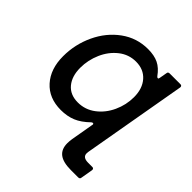

<svg xmlns="http://www.w3.org/2000/svg" viewBox="-207 -711 1060 1060"><g transform="rotate(45 322.5 -181.0)"><path d="M585 194Q584 206 571 206H514Q453 206 424 183.5Q395 161 395 115Q395 100 398 80L421 -52L422 -57Q422 -64 416 -64Q411 -64 407 -60Q367 -21 328 -5Q289 11 240 11Q147 11 93 -49Q39 -109 39 -208Q39 -301 78 -384Q117 -467 186.5 -517.5Q256 -568 343 -568Q392 -568 425 -552Q458 -536 485 -498Q489 -492 495 -492Q500 -492 501 -501L509 -546Q510 -557 523 -557H607Q613 -557 616 -553Q619 -549 618 -543L511 67Q510 72 510 79Q510 110 553 110H586Q592 110 595 114Q598 118 597 124ZM476 -325Q476 -392 440.5 -432Q405 -472 345 -472Q289 -472 244.5 -437Q200 -402 175.5 -346Q151 -290 151 -230Q151 -164 184 -124.5Q217 -85 277 -85Q334 -85 379.5 -119.5Q425 -154 450.5 -209.5Q476 -265 476 -325Z"/></g></svg>

Font: Open Sauce Two Medium Italic
Style: Regular
Weight: 500
Italic angle: -10°
Designer: Alfredo Marco Pradil
Foundry: Creative Sauce Fz LLC
Version: Version 1.477